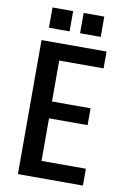

<svg xmlns="http://www.w3.org/2000/svg" viewBox="-100 -984 698 1044"><g transform="rotate(10 249.5 -462.5)"><path d="M434 -647V-740H75V0H434V-93H189V-328H402V-421H189V-647ZM103 -813H217V-925H103ZM275 -813H389V-925H275Z"/></g></svg>

Font: Malmofest Medium
Style: Regular
Weight: 500
Designer: Jonny Pinhorn (Poppins), Kolossal
Version: Version 1.004;Glyphs 3.1.2 (3151)